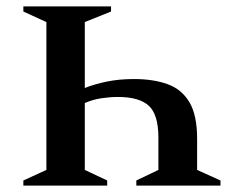

<svg xmlns="http://www.w3.org/2000/svg" viewBox="-20 -680 745 600"><path d="M327 -660V-644L245 -611V-405Q275 -417 313.5 -425Q352 -433 399 -433Q459 -433 503.5 -417Q548 -401 572 -360.5Q596 -320 596 -246V-149L669 -116V-100H406V-116L475 -149V-250Q475 -322 445 -349.5Q415 -377 349 -377Q324 -377 297 -373Q270 -369 245 -358V-149L315 -116V-100H53V-116L125 -149V-611L53 -644V-660Z"/></svg>

Font: Spectral SC SemiBold
Style: Regular
Weight: 600
Designer: Jean-Baptiste Levee
Foundry: Production Type
Version: Version 2.001